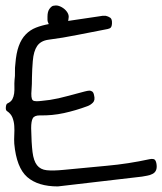

<svg xmlns="http://www.w3.org/2000/svg" viewBox="-20 -669 582 689"><path d="M6.8 -297.9Q19.5 -303.7 24.4 -313Q29.3 -322.3 30.8 -334Q32.2 -345.7 31.7 -357.9Q31.2 -370.1 32.2 -381.8Q34.2 -396.5 33.7 -411.1Q33.2 -425.8 35.2 -440.4Q38.1 -478.5 47.4 -503.9Q56.6 -529.3 72.3 -545.4Q87.9 -561.5 108.9 -569.8Q129.9 -578.1 157.2 -583Q202.1 -590.8 246.6 -597.2Q291 -603.5 335.9 -610.4Q348.6 -613.3 359.4 -612.3Q368.2 -610.4 375.5 -605.5Q382.8 -600.6 381.8 -584Q380.9 -570.3 374 -567.4Q367.2 -564.5 359.4 -563.5Q307.6 -553.7 256.8 -543.5Q206.1 -533.2 153.3 -526.4Q126 -522.5 113.3 -503.9Q100.6 -485.4 97.7 -450.2Q96.7 -435.5 95.7 -420.9Q94.7 -406.2 94.7 -391.6Q94.7 -365.2 93.3 -348.6Q91.8 -332 92.8 -322.3Q93.8 -312.5 97.7 -309.1Q101.6 -305.7 111.3 -305.7Q119.1 -305.7 130.4 -307.1Q141.6 -308.6 159.2 -310.5Q190.4 -315.4 221.7 -324.2Q252.9 -333 284.2 -340.8Q289.1 -341.8 293 -342.8Q296.9 -343.8 300.8 -343.8Q305.7 -343.8 310.5 -340.8Q315.4 -337.9 317.4 -328.1Q322.3 -309.6 313.5 -300.8Q304.7 -292 293.9 -288.1Q252 -272.5 209.5 -263.2Q167 -253.9 123 -254.9Q103.5 -254.9 97.7 -244.6Q91.8 -234.4 91.8 -209Q92.8 -155.3 96.7 -123.5Q100.6 -91.8 112.8 -76.2Q125 -60.5 147.9 -58.1Q170.9 -55.7 210 -59.6Q287.1 -67.4 363.8 -74.2Q440.4 -81.1 516.6 -97.7Q524.4 -99.6 531.2 -98.1Q538.1 -96.7 541 -84Q546.9 -54.7 527.3 -44.9Q517.6 -40 508.3 -38.6Q499 -37.1 489.3 -35.2Q410.2 -26.4 334 -17.1Q257.8 -7.8 187.5 0Q116.2 0 77.6 -33.7Q39.1 -67.4 31.2 -153.3Q30.3 -168 31.2 -184.6Q32.2 -201.2 31.2 -216.8Q30.3 -232.4 24.9 -246.6Q19.5 -260.7 4.9 -270.5Q0 -273.4 1 -284.7Q2 -295.9 6.8 -297.9ZM157.2 -636.7Q165 -647.5 171.9 -648.4Q178.7 -649.4 180.7 -649.4Q190.4 -649.4 201.7 -643.1Q212.9 -636.7 219.7 -627.4Q226.6 -618.2 226.6 -608.4Q226.6 -605.5 225.1 -596.2Q223.6 -586.9 207 -573.2Q196.3 -565.4 186 -565.4Q175.8 -565.4 167.5 -570.3Q159.2 -575.2 154.8 -583Q150.4 -590.8 150.4 -598.6Q150.4 -599.6 150.4 -601.6Q150.4 -605.5 150.4 -609.4Q150.4 -627 157.2 -636.7Z"/></svg>

Font: Scriphy
Style: Regular
Weight: 400
Designer: Ala M. Lockhart
Foundry: Ala M. Lockhart
Version: Version 1.0 2021